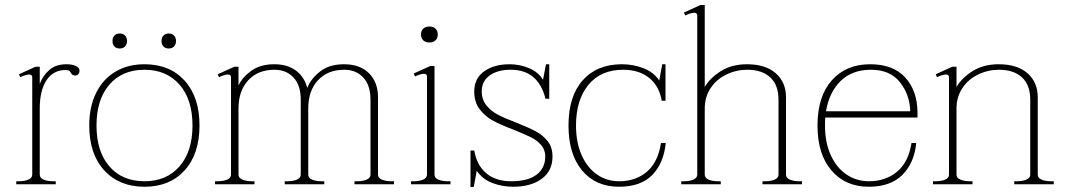

<svg xmlns="http://www.w3.org/2000/svg" viewBox="-20 -737 4265 768"><path d="M298 -454Q298 -446 293.5 -440.5Q289 -435 281 -435Q270 -435 266 -442Q262 -449 258 -453Q254 -457 243 -457Q193 -457 166 -416Q139 -375 139 -303V-39Q139 -25 154.5 -18.5Q170 -12 192 -12H203V0H45V-12H56Q78 -12 93.5 -18.5Q109 -25 109 -39V-427Q109 -439 97 -439Q90 -439 79 -435.5Q68 -432 61 -428L56 -440L122 -470H139V-401Q151 -434 177 -457Q203 -480 246 -480Q269 -480 283.5 -473Q298 -466 298 -454Z M430 -573Q430 -587 438 -595Q446 -603 459 -603Q472 -603 480 -595Q488 -587 488 -573Q488 -559 480 -551Q472 -543 459 -543Q446 -543 438 -551Q430 -559 430 -573ZM626 -573Q626 -587 634 -595Q642 -603 655 -603Q668 -603 676 -595Q684 -587 684 -573Q684 -559 676 -551Q668 -543 655 -543Q642 -543 634 -551Q626 -559 626 -573ZM337 -235Q337 -310 364.5 -365.5Q392 -421 442 -450.5Q492 -480 558 -480Q659 -480 718.5 -414.5Q778 -349 778 -235Q778 -121 718.5 -55.5Q659 10 558 10Q457 10 397 -55.5Q337 -121 337 -235ZM750 -235Q750 -339 698 -398.5Q646 -458 558 -458Q469 -458 417.5 -398.5Q366 -339 366 -235Q366 -131 417.5 -71.5Q469 -12 558 -12Q646 -12 698 -71.5Q750 -131 750 -235Z M1556 -12V0H1398V-12H1409Q1431 -12 1446.5 -18.5Q1462 -25 1462 -39V-338Q1462 -396 1433 -427Q1404 -458 1357 -458Q1291 -458 1252 -416Q1213 -374 1213 -303V-39Q1213 -25 1228.5 -18.5Q1244 -12 1266 -12H1277V0H1119V-12H1130Q1152 -12 1167.5 -18.5Q1183 -25 1183 -39V-338Q1183 -396 1154 -427Q1125 -458 1078 -458Q1012 -458 973 -416Q934 -374 934 -303V-39Q934 -25 949.5 -18.5Q965 -12 987 -12H998V0H840V-12H851Q873 -12 888.5 -18.5Q904 -25 904 -39V-427Q904 -439 892 -439Q885 -439 874 -435.5Q863 -432 856 -428L851 -440L917 -470H934V-395Q950 -429 986 -454.5Q1022 -480 1077 -480Q1130 -480 1164 -454.5Q1198 -429 1209 -385Q1222 -420 1259 -450Q1296 -480 1356 -480Q1420 -480 1456 -444Q1492 -408 1492 -348V-39Q1492 -25 1507.5 -18.5Q1523 -12 1545 -12Z M1664 -599Q1664 -614 1673 -622.5Q1682 -631 1698 -631Q1713 -631 1722 -622.5Q1731 -614 1731 -599Q1731 -584 1722 -575.5Q1713 -567 1698 -567Q1682 -567 1673 -575.5Q1664 -584 1664 -599ZM1624 -12H1635Q1657 -12 1672.5 -18.5Q1688 -25 1688 -39V-430Q1688 -442 1676 -442Q1669 -442 1658 -438.5Q1647 -435 1640 -431L1635 -443L1701 -473H1718V-39Q1718 -25 1733.5 -18.5Q1749 -12 1771 -12H1782V0H1624Z M1862 -135H1877Q1887 -76 1925 -44Q1963 -12 2025 -12Q2092 -12 2126.5 -38.5Q2161 -65 2161 -111Q2161 -138 2144.5 -157Q2128 -176 2103.5 -188Q2079 -200 2035 -218Q1984 -237 1952.5 -254Q1921 -271 1899 -299.5Q1877 -328 1877 -371Q1877 -424 1917 -452Q1957 -480 2018 -480Q2059 -480 2096 -464.5Q2133 -449 2152 -418L2164 -480H2177V-342H2162Q2133 -458 2023 -458Q1970 -458 1938.5 -435Q1907 -412 1907 -372Q1907 -338 1926 -315Q1945 -292 1972 -278Q1999 -264 2046 -246Q2094 -227 2122.5 -212Q2151 -197 2170.5 -172.5Q2190 -148 2190 -111Q2190 -53 2146.5 -21.5Q2103 10 2033 10Q1989 10 1949.5 -5Q1910 -20 1887 -54L1875 11H1862Z M2254 -235Q2254 -352 2311 -416Q2368 -480 2468 -480Q2512 -480 2553 -464.5Q2594 -449 2617 -415L2629 -480H2642V-334H2627Q2617 -393 2576.5 -425.5Q2536 -458 2473 -458Q2383 -458 2333.5 -397.5Q2284 -337 2284 -235Q2284 -167 2306.5 -116.5Q2329 -66 2368 -39Q2407 -12 2457 -12Q2523 -12 2567.5 -50Q2612 -88 2624 -165H2643Q2635 -84 2589 -37Q2543 10 2456 10Q2363 10 2308.5 -55Q2254 -120 2254 -235Z M3188 -12V0H3030V-12H3041Q3063 -12 3078.5 -18.5Q3094 -25 3094 -39V-338Q3094 -397 3061 -427.5Q3028 -458 2969 -458Q2925 -458 2885.5 -439Q2846 -420 2822.5 -384.5Q2799 -349 2799 -303V-39Q2799 -25 2814.5 -18.5Q2830 -12 2852 -12H2863V0H2705V-12H2716Q2738 -12 2753.5 -18.5Q2769 -25 2769 -39V-674Q2769 -686 2757 -686Q2750 -686 2739 -682.5Q2728 -679 2721 -675L2716 -687L2782 -717H2799V-389Q2819 -424 2862.5 -452Q2906 -480 2968 -480Q3042 -480 3083 -444Q3124 -408 3124 -348V-39Q3124 -25 3139.5 -18.5Q3155 -12 3177 -12Z M3281 -267Q3280 -257 3280 -235Q3280 -167 3303 -116.5Q3326 -66 3366 -39Q3406 -12 3456 -12Q3522 -12 3568 -50Q3614 -88 3626 -165H3645Q3637 -85 3589.5 -37.5Q3542 10 3455 10Q3362 10 3306 -55Q3250 -120 3250 -235Q3250 -351 3307 -415.5Q3364 -480 3461 -480Q3553 -480 3601.5 -426.5Q3650 -373 3650 -285V-267ZM3284 -292H3621Q3619 -359 3579.5 -408.5Q3540 -458 3464 -458Q3389 -458 3343 -413.5Q3297 -369 3284 -292Z M4195 -12V0H4037V-12H4048Q4070 -12 4085.5 -18.5Q4101 -25 4101 -39V-338Q4101 -397 4068 -427.5Q4035 -458 3976 -458Q3932 -458 3892.5 -439Q3853 -420 3829.5 -384.5Q3806 -349 3806 -303V-39Q3806 -25 3821.5 -18.5Q3837 -12 3859 -12H3870V0H3712V-12H3723Q3745 -12 3760.5 -18.5Q3776 -25 3776 -39V-427Q3776 -439 3764 -439Q3757 -439 3746 -435.5Q3735 -432 3728 -428L3723 -440L3789 -470H3806V-389Q3826 -424 3869.5 -452Q3913 -480 3975 -480Q4049 -480 4090 -444Q4131 -408 4131 -348V-39Q4131 -25 4146.5 -18.5Q4162 -12 4184 -12Z"/></svg>

Font: Taviraj Thin
Style: Regular
Weight: 100
Designer: Katatrad Team
Foundry: CadsonDemak
Version: Version 1.030